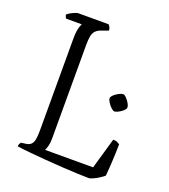

<svg xmlns="http://www.w3.org/2000/svg" viewBox="-130 -799 788 893"><g transform="rotate(20 264.0 -352.0)"><path d="M414 0Q392 0 357 -1.5Q322 -3 280 -5.5Q238 -8 195 -11.5Q152 -15 114.5 -18.5Q77 -22 51 -26Q51 -33 54 -38.5Q57 -44 59 -47L82 -50Q98 -52 107 -60Q116 -68 119.5 -84.5Q123 -101 123 -130V-587Q123 -609 125.5 -624Q128 -639 131.5 -648.5Q135 -658 137 -661H60Q57 -663 54.5 -670Q52 -677 52 -678Q56 -683 66.5 -689Q77 -695 88 -699.5Q99 -704 104 -704H254Q258 -700 261.5 -694Q265 -688 266 -677L230 -664Q214 -658 205 -648.5Q196 -639 192.5 -622.5Q189 -606 189 -577V-114Q189 -92 184.5 -76Q180 -60 176 -54H414L458 -207Q472 -207 479.5 -203Q487 -199 491 -196Q491 -178 490 -152.5Q489 -127 487.5 -98Q486 -69 483 -38Q475 -31 462 -22.5Q449 -14 436 -8Q423 -2 414 0ZM417 -332Q413 -332 406 -337.5Q399 -343 392 -351.5Q385 -360 380.5 -368.5Q376 -377 376 -383Q376 -388 382 -395Q388 -402 397 -408Q406 -414 415 -418Q424 -422 430 -422Q435 -422 441.5 -416Q448 -410 454.5 -401.5Q461 -393 465 -384.5Q469 -376 469 -370Q469 -365 463.5 -358.5Q458 -352 449.5 -346Q441 -340 432 -336Q423 -332 417 -332Z"/></g></svg>

Font: Texturina 12pt Thin
Style: Regular
Weight: 250
Designer: Guillermo Torres Carreño
Foundry: Omnibus-Type
Version: Version 1.002